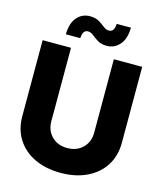

<svg xmlns="http://www.w3.org/2000/svg" viewBox="-135 -1038 968 1146"><g transform="rotate(15 348.5 -464.5)"><path d="M481 -727.5H656.2V-258.8Q656.2 -177.2 617.7 -116.9Q579.1 -56.6 509.8 -23.4Q440.4 9.8 348.6 9.8Q256.3 9.8 187 -23.4Q117.7 -56.6 79.3 -116.9Q41 -177.2 41 -258.8V-727.5H216.3V-273.4Q216.3 -216.8 252.9 -180.2Q289.6 -143.6 348.6 -143.6Q407.7 -143.6 444.3 -180.2Q481 -216.8 481 -273.4ZM418.9 -793.9Q384.3 -793.9 362.1 -807.6Q339.8 -821.3 323.2 -835Q306.6 -848.6 289.6 -848.6Q257.3 -848.6 254.9 -797.4H165.5Q167 -867.2 198.5 -903.1Q230 -939 277.8 -939Q312 -939 334.5 -925.5Q356.9 -912.1 373.5 -898.7Q390.1 -885.3 406.7 -885.3Q425.8 -885.3 433.6 -898.4Q441.4 -911.6 442.9 -936H530.8Q529.8 -866.7 497.8 -830.3Q465.8 -793.9 418.9 -793.9Z"/></g></svg>

Font: Inter Tight ExtraBold
Style: Regular
Weight: 800
Designer: Rasmus Andersson
Foundry: rsms
Version: Version 3.004; ttfautohint (v1.8.4.7-5d5b)